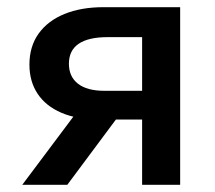

<svg xmlns="http://www.w3.org/2000/svg" viewBox="-20 -515 598 535"><path d="M42 0 232 -253.5 256 -182.5Q194.5 -182 151 -200.8Q107.5 -219.5 84.8 -253.8Q62 -288 62 -335Q62 -385.5 87.5 -421.2Q113 -457 159.5 -476Q206 -495 268.5 -495H482V0H376V-411.5H279.5Q226.5 -411.5 199.2 -393Q172 -374.5 172 -337.5Q172 -301.5 197.2 -281.8Q222.5 -262 270.5 -262H390V-182H303L167.5 0Z"/></svg>

Font: Geologica Roman
Style: Regular
Weight: 400
Designer: Sindre Bremnes, Frode Helland
Foundry: Monokrom Skriftforlag AS
Version: Version 1.010;gftools[0.9.28]